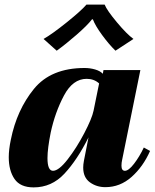

<svg xmlns="http://www.w3.org/2000/svg" viewBox="-20 -802 671 833"><path d="M169 -633Q206 -654 269.5 -705Q333 -756 355 -782H434Q444 -757 487 -705.5Q530 -654 559 -633L481 -582Q453 -609 423 -650Q393 -691 383 -718H379Q359 -692 312 -651Q265 -610 226 -582ZM18 -120Q18 -153 27 -196Q53 -325 127 -416Q201 -507 347 -507Q371 -507 393 -500.5Q415 -494 426 -482L429 -498H589L510 -109Q507 -96 507 -83Q507 -61 522 -61Q538 -61 561.5 -91.5Q585 -122 604 -162L631 -147Q601 -79 551 -34.5Q501 10 437 10Q399 10 370 -11Q341 -32 341 -75Q341 -88 344 -104L364 -206Q315 -108 259.5 -48.5Q204 11 126 11Q68 11 43 -25.5Q18 -62 18 -120ZM386 -322 410 -440Q388 -460 356 -460Q296 -460 257.5 -387.5Q219 -315 200 -227Q186 -157 186 -116Q186 -61 210 -61Q235 -61 273.5 -110.5Q312 -160 345.5 -224Q379 -288 386 -322Z"/></svg>

Font: Trirong ExtraBold
Style: Italic
Weight: 800
Italic angle: -12°
Designer: Katatrad Team
Foundry: CadsonDemak
Version: Version 1.001